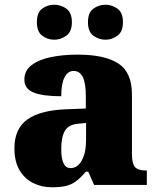

<svg xmlns="http://www.w3.org/2000/svg" viewBox="-20 -782 666 812"><path d="M199 10Q156 10 120 -8Q84 -26 62.5 -62.5Q41 -99 41 -155Q41 -238 96 -277Q151 -316 262 -320L343 -323V-375Q343 -431 330 -456.5Q317 -482 291 -482Q267 -482 253 -455Q239 -428 239 -375Q160 -375 121.5 -391Q83 -407 83 -445Q83 -483 113.5 -506.5Q144 -530 195.5 -540.5Q247 -551 308 -551Q423 -551 480.5 -513.5Q538 -476 538 -383V-131Q538 -91 550.5 -76Q563 -61 597 -61H601V0H378L353 -56H343Q321 -30 301.5 -15.5Q282 -1 258.5 4.5Q235 10 199 10ZM278 -71Q308 -71 326 -103.5Q344 -136 344 -191V-262L313 -259Q271 -256 255 -229.5Q239 -203 239 -152Q239 -71 278 -71ZM427 -614Q398 -614 375 -631Q352 -648 352 -688Q352 -729 375 -745.5Q398 -762 427 -762Q453 -762 476.5 -745.5Q500 -729 500 -688Q500 -648 476.5 -631Q453 -614 427 -614ZM209 -614Q181 -614 158.5 -631Q136 -648 136 -688Q136 -729 158.5 -745.5Q181 -762 209 -762Q237 -762 260.5 -745.5Q284 -729 284 -688Q284 -648 260.5 -631Q237 -614 209 -614Z"/></svg>

Font: Noto Serif Tamil Black
Style: Regular
Weight: 900
Designer: Indian Type Foundry, Tom Grace, and the Monotype Design Team
Foundry: Monotype Imaging Inc.
Version: Version 2.004; ttfautohint (v1.8.4.7-5d5b)